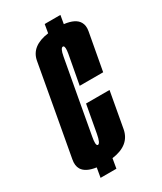

<svg xmlns="http://www.w3.org/2000/svg" viewBox="-193 -740 678 804"><g transform="rotate(-30 146.0 -337.5)"><path d="M46 0 54 -46Q4 -53 -12 -79.5Q-23 -98 -17.5 -126.5Q-2.5 -209 21 -338.5Q46.5 -480 60.5 -558Q72.5 -622.5 158.5 -634L165.5 -675H241.5L234.5 -634.5Q288.5 -628 304 -600Q314 -583 309.5 -557.5Q295 -478.5 276.5 -377.5H163Q182 -481.5 189 -518Q194.5 -550.5 186.5 -554.5Q185.5 -555 184 -555Q172.5 -555 165.8 -518.2Q159 -481.5 133 -338.5Q109.5 -209.5 102 -167Q95 -129.5 103.5 -125.5Q104.5 -125 105.5 -125Q117 -125 124.8 -167.2Q132.5 -209.5 149 -300H262.5Q247 -213 231.5 -128.5Q218.5 -58 130.5 -46.5L122.5 0Z"/></g></svg>

Font: Anybody UltraCondensed SemiBold
Style: Italic
Weight: 600
Width: 1
Italic angle: -10°
Designer: Tyler Finck
Foundry: Etcetera Type Company
Version: Version 1.010; ttfautohint (v1.8.3) -l 8 -r 50 -G 200 -x 14 